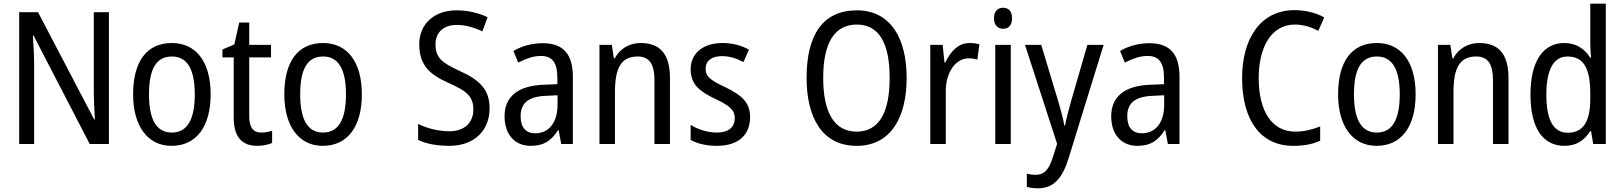

<svg xmlns="http://www.w3.org/2000/svg" viewBox="-20 -780 8791 1040"><path d="M570 0V-714H488V-297C488 -247 491 -180 494 -133H490L186 -714H84V0H165V-421C165 -476 162 -535 158 -587H162L466 0Z M1121 -269C1121 -449 1039 -547 911 -547C774 -547 701 -446 701 -269C701 -97 780 10 909 10C1046 10 1121 -97 1121 -269ZM787 -269C787 -402 824 -474 911 -474C996 -474 1035 -402 1035 -269C1035 -135 996 -62 911 -62C825 -62 787 -136 787 -269Z M1394 -62C1351 -62 1330 -91 1330 -150V-469H1448V-537H1330V-658H1276L1249 -539L1185 -512V-469H1246V-143C1246 -32 1296 10 1373 10C1403 10 1434 4 1454 -6V-72C1438 -66 1415 -62 1394 -62Z M1940 -269C1940 -449 1858 -547 1730 -547C1593 -547 1520 -446 1520 -269C1520 -97 1599 10 1728 10C1865 10 1940 -97 1940 -269ZM1606 -269C1606 -402 1643 -474 1730 -474C1815 -474 1854 -402 1854 -269C1854 -135 1815 -62 1730 -62C1644 -62 1606 -136 1606 -269Z M2632 -194C2632 -295 2577 -348 2469 -396C2372 -441 2339 -468 2339 -540C2339 -602 2380 -645 2454 -645C2501 -645 2549 -631 2593 -610L2621 -687C2576 -708 2519 -724 2454 -724C2334 -725 2250 -651 2251 -539C2251 -427 2308 -376 2409 -331C2512 -286 2544 -255 2544 -186C2544 -118 2498 -69 2414 -69C2356 -69 2291 -85 2245 -109V-22C2288 -1 2347 10 2414 10C2546 10 2632 -70 2632 -194Z M2920 -546C2861 -546 2805 -530 2761 -504L2787 -441C2828 -462 2869 -477 2910 -477C2970 -477 2999 -443 2999 -358V-324L2925 -321C2785 -316 2713 -256 2713 -150C2713 -54 2766 10 2855 10C2926 10 2966 -18 3003 -75H3006L3020 0H3083V-363C3083 -484 3034 -546 2920 -546ZM2938 -261 3000 -264V-213C3000 -112 2950 -58 2879 -58C2831 -58 2800 -87 2800 -150C2800 -219 2838 -257 2938 -261Z M3450 -547C3392 -547 3338 -518 3310 -464H3305L3294 -537H3227V0H3311V-279C3311 -411 3343 -474 3435 -474C3498 -474 3525 -431 3525 -346V0H3609V-357C3609 -488 3555 -547 3450 -547Z M4043 -146C4043 -230 3991 -267 3910 -307C3829 -345 3802 -365 3802 -408C3802 -450 3834 -476 3891 -476C3932 -476 3972 -463 4007 -444L4037 -511C3995 -534 3948 -547 3893 -547C3791 -547 3721 -493 3721 -405C3721 -320 3773 -283 3857 -243C3936 -206 3960 -182 3960 -141C3960 -92 3928 -62 3863 -62C3810 -62 3756 -81 3721 -104V-22C3756 -3 3803 10 3863 10C3975 10 4043 -45 4043 -146Z M4891 -358C4891 -570 4806 -724 4621 -724C4438 -724 4349 -592 4349 -359C4349 -148 4430 10 4620 10C4806 10 4891 -145 4891 -358ZM4439 -358C4439 -544 4498 -647 4621 -647C4742 -647 4799 -545 4799 -358C4799 -170 4741 -67 4620 -67C4499 -67 4439 -171 4439 -358Z M5232 -547C5172 -547 5129 -503 5101 -442H5096L5086 -537H5019V0H5103V-283C5102 -389 5157 -464 5226 -464C5242 -464 5259 -462 5274 -457L5285 -540C5268 -545 5249 -547 5232 -547Z M5414 -738C5384 -738 5364 -719 5364 -681C5364 -644 5385 -624 5414 -624C5443 -624 5462 -644 5462 -681C5462 -719 5443 -738 5414 -738ZM5455 -537H5371V0H5455Z M5532 -537 5706 -1 5684 68C5663 137 5638 167 5589 167C5573 167 5555 164 5542 161V232C5559 237 5579 240 5602 240C5688 240 5735 184 5768 78L5958 -537H5870L5782 -233C5768 -183 5755 -135 5749 -100H5745C5738 -143 5725 -187 5712 -232L5620 -537Z M6206 -546C6147 -546 6091 -530 6047 -504L6073 -441C6114 -462 6155 -477 6196 -477C6256 -477 6285 -443 6285 -358V-324L6211 -321C6071 -316 5999 -256 5999 -150C5999 -54 6052 10 6141 10C6212 10 6252 -18 6289 -75H6292L6306 0H6369V-363C6369 -484 6320 -546 6206 -546ZM6224 -261 6286 -264V-213C6286 -112 6236 -58 6165 -58C6117 -58 6086 -87 6086 -150C6086 -219 6124 -257 6224 -261Z M6994 -647C7042 -647 7085 -632 7121 -613L7153 -686C7107 -711 7051 -725 6992 -725C6805 -725 6708 -567 6708 -358C6708 -130 6807 10 6985 10C7045 10 7090 1 7131 -18V-95C7089 -79 7046 -67 6996 -67C6869 -67 6798 -178 6798 -357C6798 -523 6865 -647 6994 -647Z M7648 -269C7648 -449 7566 -547 7438 -547C7301 -547 7228 -446 7228 -269C7228 -97 7307 10 7436 10C7573 10 7648 -97 7648 -269ZM7314 -269C7314 -402 7351 -474 7438 -474C7523 -474 7562 -402 7562 -269C7562 -135 7523 -62 7438 -62C7352 -62 7314 -136 7314 -269Z M7992 -547C7934 -547 7880 -518 7852 -464H7847L7836 -537H7769V0H7853V-279C7853 -411 7885 -474 7977 -474C8040 -474 8067 -431 8067 -346V0H8151V-357C8151 -488 8097 -547 7992 -547Z M8454 10C8520 10 8563 -21 8594 -70H8598L8610 0H8678V-760H8594V-544C8594 -523 8596 -492 8598 -468H8593C8564 -516 8517 -547 8453 -547C8339 -547 8270 -449 8270 -268C8270 -85 8338 10 8454 10ZM8471 -61C8393 -61 8356 -133 8356 -267C8356 -398 8393 -474 8470 -474C8561 -474 8594 -406 8594 -271V-247C8594 -122 8557 -61 8471 -61Z"/></svg>

Font: Noto Sans Oriya Cond
Style: Regular
Weight: 400
Width: 3
Designer: Amélie Bonet and Sol Matas
Foundry: Google LLC
Version: Version 2.006